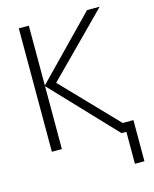

<svg xmlns="http://www.w3.org/2000/svg" viewBox="-131 -801 861 1073"><g transform="rotate(-15 300.0 -264.5)"><path d="M569 185V-53H507L206 -366L551 -714H478L141 -368V-714H83V0H141V-364L486 0H514V185Z"/></g></svg>

Font: Noto Sans Mono UI Light
Style: Regular
Weight: 300
Designer: Monotype Design team
Foundry: Monotype Imaging Inc.
Version: 1.000